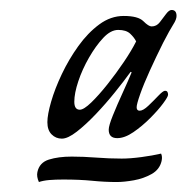

<svg xmlns="http://www.w3.org/2000/svg" viewBox="-20 -705 374 385"><path d="M324 -685Q334 -685 334 -673Q334 -666 327.5 -656Q321 -646 307 -619Q293 -591 280.5 -563.5Q268 -536 261 -516Q254 -496 254 -490Q254 -483 260 -483Q267 -483 277.5 -493Q288 -503 297.5 -513Q307 -523 311 -523Q317 -523 317 -515Q317 -511 307 -497.5Q297 -484 281 -468Q265 -452 247.5 -440Q230 -428 215 -428Q198 -428 198 -445Q198 -453 206.5 -474Q215 -495 226 -519Q237 -543 244 -560L242 -561Q229 -543 210.5 -520Q192 -497 172 -476Q152 -455 134 -441Q116 -427 104 -427Q92 -427 83.5 -435.5Q75 -444 75 -460Q75 -475 82.5 -501Q90 -527 104 -556.5Q118 -586 137 -612.5Q156 -639 179 -656Q202 -673 228 -673Q257 -673 267.5 -662.5Q278 -652 284 -652Q294 -652 300.5 -660.5Q307 -669 313 -677Q319 -685 324 -685ZM217 -645Q202 -645 187 -629Q172 -613 158.5 -589.5Q145 -566 137 -542Q129 -518 129 -501Q129 -485 140 -485Q148 -485 163 -499.5Q178 -514 195.5 -536Q213 -558 228.5 -581Q244 -604 253 -622Q249 -630 241 -637.5Q233 -645 217 -645ZM303 -397Q306 -391 304 -382Q300 -365 284 -356Q268 -347 248.5 -343.5Q229 -340 214 -340Q190 -340 165 -342.5Q140 -345 107 -345Q91 -345 79 -344Q67 -343 58 -340Q53 -351 55 -360Q59 -379 78 -385Q97 -391 124 -391Q147 -391 173 -389Q199 -387 224 -387Q241 -387 263.5 -390Q286 -393 303 -397Z"/></svg>

Font: Sedan
Style: Italic
Weight: 400
Italic angle: -13.8°
Designer: Sebastian Salazar
Foundry: Sebastian Salazar
Version: Version 1.100; ttfautohint (v1.8.4.7-5d5b)